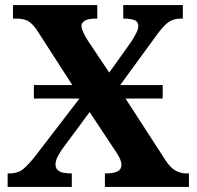

<svg xmlns="http://www.w3.org/2000/svg" viewBox="-20 -734 772 754"><path d="M10 0V-53H16Q52 -53 73.5 -72Q95 -91 120 -123L292 -347H113V-400H264L130 -608Q114 -634 96 -647.5Q78 -661 44 -661H31V-714H362V-661H359Q325 -661 312.5 -652.5Q300 -644 300 -632Q300 -622 307.5 -606Q315 -590 326 -573L409 -449L496 -571Q505 -585 514 -602Q523 -619 523 -632Q523 -650 506.5 -655.5Q490 -661 467 -661H464V-714H698V-661H689Q660 -661 639.5 -645.5Q619 -630 590 -589L452 -400H619V-347H473L629 -106Q649 -75 669.5 -64Q690 -53 709 -53H722V0H392V-53H397Q457 -53 457 -86Q457 -97 451.5 -110Q446 -123 424 -155L332 -294L224 -148Q215 -135 206.5 -119Q198 -103 198 -87Q198 -71 212 -62Q226 -53 259 -53H262V0Z"/></svg>

Font: NotoSerif-Bold
Style: Regular
Weight: 700
Designer: Monotype Design Team
Foundry: Monotype Imaging Inc.
Version: Version 2.007; ttfautohint (v1.8) -l 8 -r 50 -G 200 -x 14 -D